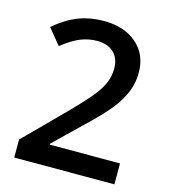

<svg xmlns="http://www.w3.org/2000/svg" viewBox="-108 -810 788 896"><g transform="rotate(15 285.5 -362.0)"><path d="M527.8 0H43.9V-86.9L228 -272Q309.6 -355.5 336.2 -390.4Q362.8 -425.3 375 -456.1Q387.2 -486.8 387.2 -522Q387.2 -570.3 358.2 -598.1Q329.1 -626 277.8 -626Q236.8 -626 198.5 -610.8Q160.2 -595.7 109.9 -556.2L47.9 -631.8Q107.4 -682.1 163.6 -703.1Q219.7 -724.1 283.2 -724.1Q382.8 -724.1 442.9 -672.1Q502.9 -620.1 502.9 -532.2Q502.9 -483.9 485.6 -440.4Q468.3 -397 432.4 -350.8Q396.5 -304.7 313 -226.1L189 -106V-101.1H527.8Z"/></g></svg>

Font: f1_31487          
Style: Regular
Weight: 600
Foundry: Ascender Corporation
Version: Version 1.10